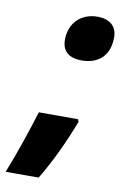

<svg xmlns="http://www.w3.org/2000/svg" viewBox="-139 -609 508 791"><g transform="rotate(10 115.0 -213.5)"><path d="M170 -372C236 -372 286 -408 286 -489C286 -536 254 -561 205 -561C136 -561 88 -515 88 -444C88 -395 119 -372 170 -372ZM-58 134H80C125 60 168 -31 202 -121L198 -131H34C8 -46 -24 49 -58 134Z"/></g></svg>

Font: Noto Sans UI SemiCondensed Black
Style: Italic
Weight: 900
Width: 4
Italic angle: -372°
Designer: Monotype Design Team
Foundry: Monotype Imaging Inc.
Version: Version 1.901